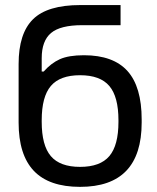

<svg xmlns="http://www.w3.org/2000/svg" viewBox="-20 -726 619 755"><path d="M537.1 -244.1Q537.1 8.8 294.9 8.8Q172.9 8.8 113 -54.2Q53.2 -117.2 53.2 -244.1V-474.1Q53.2 -594.7 109.9 -650.4Q166.5 -706.1 295.9 -706.1H454.1V-627H303.2Q217.3 -627 180.7 -596.2Q144 -565.4 144 -497.1V-444.8H151.9Q180.7 -477.5 215.3 -493.2Q250 -508.8 310.1 -508.8Q425.3 -508.8 481.2 -446.8Q537.1 -384.8 537.1 -255.9ZM144 -247.1Q144 -154.3 179.9 -112.1Q215.8 -69.8 294.9 -69.8Q374 -69.8 409.9 -112.1Q445.8 -154.3 445.8 -247.1V-252.9Q445.8 -345.7 409.9 -387.9Q374 -430.2 294.9 -430.2Q215.8 -430.2 179.9 -387.9Q144 -345.7 144 -252.9Z"/></svg>

Font: LT Wave Text
Style: Regular
Weight: 400
Designer: Daniel Lyons
Version: Version 2.5 (Glyphs App)